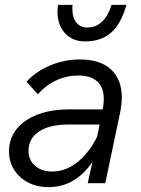

<svg xmlns="http://www.w3.org/2000/svg" viewBox="-20 -752 578 788"><path d="M340 0 362 -99 363 -114 401 -301Q415 -370 389.5 -406Q364 -442 301 -442Q254 -442 211.5 -422.5Q169 -403 135 -365L89 -417Q129 -460 187 -484Q245 -508 308 -508Q391 -508 435.5 -467Q480 -426 480 -351Q480 -338 478 -321.5Q476 -305 473 -290L412 0ZM263 -303H415L399 -241H262Q184 -241 140.5 -212.5Q97 -184 97 -133Q97 -95 124 -71.5Q151 -48 194 -48Q261 -48 317.5 -104Q374 -160 406 -259L424 -242Q393 -117 330 -50.5Q267 16 180 16Q132 16 95.5 -3Q59 -22 38 -55Q17 -88 17 -131Q17 -183 47.5 -221.5Q78 -260 133.5 -281.5Q189 -303 263 -303ZM218 -732H278Q277 -728 277 -723.5Q277 -719 277 -715Q277 -680 293.5 -659.5Q310 -639 338 -639Q408 -639 438 -732H499Q477 -654 436 -618Q395 -582 329 -582Q278 -582 247 -615.5Q216 -649 216 -704Q216 -709 216.5 -715Q217 -721 218 -732Z"/></svg>

Font: Wix Madefor Text
Style: Italic
Weight: 400
Italic angle: -12°
Designer: Dalton Maag Ltd
Foundry: Dalton Maag Ltd
Version: Version 3.100